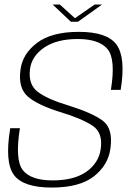

<svg xmlns="http://www.w3.org/2000/svg" viewBox="-20 -820 588 844"><path d="M291.5 -724.5H323L428.5 -800H396L309.5 -740L243 -800H211.5ZM207.5 4.5Q330 4.5 393 -45Q456 -94.5 465.5 -168Q477.5 -254.5 432.5 -288.8Q387.5 -323 282 -356Q191 -383 147 -415.5Q103 -448 112 -517Q119.5 -573.5 174.5 -611Q229.5 -648.5 321.5 -648.5Q415 -648.5 452.2 -604.8Q489.5 -561 467.5 -425H510.5Q533.5 -567.5 492.2 -623.8Q451 -680 326.5 -680Q207 -680 142.8 -631.5Q78.5 -583 70 -513Q59 -432.5 103.2 -394.8Q147.5 -357 251 -325.5Q342 -297.5 387.8 -266.8Q433.5 -236 422.5 -163.5Q413.5 -103 359.5 -65Q305.5 -27 211.5 -27Q117 -27 81 -71.2Q45 -115.5 67.5 -256.5H25Q0 -107 41 -51.2Q82 4.5 207.5 4.5Z"/></svg>

Font: Anybody Thin ExtraLight
Style: Italic
Weight: 250
Italic angle: -10°
Version: Version 1.113;gftools[0.9.25]